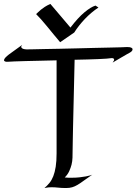

<svg xmlns="http://www.w3.org/2000/svg" viewBox="-34 -947 687 967"><path d="M620.1 -682.1Q614.7 -679.2 603.5 -672.9Q593.8 -667.5 576.9 -657.5Q560.1 -647.5 533.2 -631.8Q541.5 -642.6 540.8 -647.2Q540 -651.9 536.1 -653.3Q531.2 -655.3 522.9 -653.8Q518.1 -652.8 502 -651.6Q485.8 -650.4 461.7 -649.4Q437.5 -648.4 406.7 -647.5Q376 -646.5 341.8 -646Q339.8 -564.5 338.4 -500Q336.9 -435.5 335.7 -385.7Q334.5 -335.9 333.7 -299.3Q333 -262.7 332.5 -236.8Q331.1 -176.3 331.1 -152.8Q330.6 -134.8 326.2 -117.2Q322.3 -102.1 314.5 -84.7Q306.6 -67.4 292 -53.2Q301.3 -52.2 309.6 -52Q317.9 -51.8 326.2 -51.8Q349.1 -51.8 367.4 -54Q385.7 -56.2 398.9 -58.6Q412.1 -61 420.2 -63.5Q428.2 -65.9 430.2 -66.9Q404.3 -49.3 387.2 -36.6Q370.1 -23.9 356.4 -15.9Q342.8 -7.8 329.6 -3.9Q316.4 0 298.8 0Q275.4 0 259 -2Q242.7 -3.9 226.1 -3.9Q217.8 -3.9 209.2 -3.2Q200.7 -2.4 189.9 0Q203.6 -11.7 215.1 -25.6Q226.6 -39.6 234.4 -59.6Q242.2 -79.6 246.6 -107.4Q251 -135.3 251 -174.8V-643.1Q208.5 -642.1 167.7 -641.1Q127 -640.1 94.2 -639.4Q61.5 -638.7 39.3 -637.7Q17.1 -636.7 11.2 -636.2Q-2.4 -634.8 -8.3 -637.2Q-14.2 -639.6 -13.7 -644.8Q-13.2 -649.9 -6.6 -657.2Q0 -664.6 11.2 -672.9L78.1 -721.2Q70.8 -712.4 73.5 -708Q76.2 -703.6 82 -701.2Q88.9 -698.7 100.1 -698.2Q107.9 -698.2 131.8 -698.7Q155.8 -699.2 190.2 -700Q224.6 -700.7 266.6 -701.4Q308.6 -702.1 352.1 -703.4Q395.5 -704.6 437.5 -705.6Q479.5 -706.5 513.9 -707.3Q548.3 -708 572.3 -708.7Q596.2 -709.5 604 -710Q619.1 -710.4 626 -707.5Q632.8 -704.6 633.5 -699.7Q634.3 -694.8 630.1 -689.9Q626 -685.1 620.1 -682.1ZM430.2 -66.9V-67.4Q430.7 -67.9 431.2 -67.9ZM147.9 -876Q152.8 -880.4 158.4 -886Q164.1 -891.6 172.1 -898.2Q180.2 -904.8 191.7 -912.4Q203.1 -919.9 219.7 -927.2Q245.6 -897 272 -865.7Q298.3 -834.5 320.8 -808.1Q358.9 -857.9 391.1 -884.8Q423.3 -911.6 446.8 -918.9L461.9 -909.2Q425.3 -884.8 394 -852.1Q362.8 -819.3 339.8 -783.2L269 -734.4Q253.4 -752.4 236.3 -773.4Q219.2 -794.4 203.1 -814Q187 -833.5 172.6 -849.9Q158.2 -866.2 147.9 -876Z"/></svg>

Font: Quintessential
Style: Regular
Weight: 400
Designer: Astigmatic (AOETI)
Foundry: Astigmatic (AOETI)
Version: Version 1.000